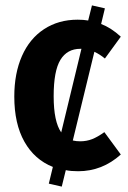

<svg xmlns="http://www.w3.org/2000/svg" viewBox="-20 -619 473 712"><path d="M367 -129 428 -46Q359 16 270 16Q243 16 224 12L209 73L161 62L176 0Q108 -27 70.5 -93.5Q33 -160 33 -261Q33 -347 61.5 -411.5Q90 -476 143.5 -511Q197 -546 268 -546Q289 -546 307 -543L321 -599L369 -588L355 -530Q392 -516 428 -483L369 -402Q351 -417 330 -427L250 -98Q263 -95 277 -95Q301 -95 321.5 -103Q342 -111 367 -129ZM207 -128 282 -438H278Q229 -438 204 -397Q179 -356 179 -262Q179 -168 207 -128Z"/></svg>

Font: Fira Sans Condensed SemiBold
Style: Regular
Weight: 600
Width: 3
Designer: bBox Type GmbH & Carrois Corporate GbR & Edenspiekermann AG
Foundry: bBox Type GmbH & Carrois Corporate GbR & Edenspiekermann AG
Version: Version 4.301